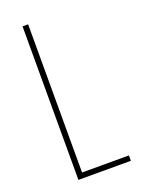

<svg xmlns="http://www.w3.org/2000/svg" viewBox="-137 -776 616 839"><g transform="rotate(-20 170.5 -357.0)"><path d="M78 0H322V-25H104V-714H78Z"/></g></svg>

Font: Noto Sans Myanmar ExtraCondensed Thin
Style: Regular
Weight: 100
Width: 2
Designer: Monotype Design Team
Foundry: Monotype Imaging Inc.
Version: Version 2.107